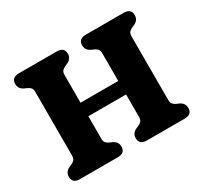

<svg xmlns="http://www.w3.org/2000/svg" viewBox="-144 -900 1165 1100"><g transform="rotate(-30 439.0 -350.0)"><path d="M314.5 -140.5Q314.5 -121 322.5 -112Q330.5 -103 343.5 -97.5L361.5 -89.5Q392 -74.5 392 -43Q392 0 342.5 0H93Q44 0 44 -43Q44 -74.5 74 -89.5L92 -97.5Q105 -103 113 -112Q121 -121 121 -140.5V-559.5Q121 -579 113 -588Q105 -597 92 -602.5L74 -610.5Q44 -625.5 44 -657Q44 -700 93 -700H342.5Q392 -700 392 -657Q392 -625.5 361.5 -610.5L343.5 -602.5Q330.5 -597 322.5 -588Q314.5 -579 314.5 -559.5V-377.5H564V-559.5Q564 -579 556 -588Q548 -597 535 -602.5L517 -610.5Q486.5 -625.5 486.5 -657Q486.5 -700 536 -700H785.5Q834.5 -700 834.5 -657Q834.5 -625.5 804.5 -610.5L786.5 -602.5Q773.5 -597 765.5 -588Q757.5 -579 757.5 -559.5V-140.5Q757.5 -121 765.5 -112Q773.5 -103 786.5 -97.5L804.5 -89.5Q834.5 -74.5 834.5 -43Q834.5 0 785.5 0H536Q486.5 0 486.5 -43Q486.5 -74.5 517 -89.5L535 -97.5Q548 -103 556 -112Q564 -121 564 -140.5V-288H314.5Z"/></g></svg>

Font: Fraunces 9pt S100
Style: Bold
Weight: 700
Version: Version 1.000; ttfautohint (v1.8.3)